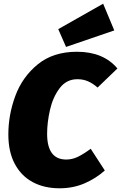

<svg xmlns="http://www.w3.org/2000/svg" viewBox="-20 -995 653 1035"><path d="M613 -626 506 -523Q481 -545 455 -556.5Q429 -568 397 -568Q338 -568 301.5 -519.5Q265 -471 249.5 -403Q234 -335 234 -274Q234 -135 337 -135Q370 -135 400.5 -150Q431 -165 469 -193L545 -76Q497 -33 435.5 -6.5Q374 20 301 20Q218 20 156 -13.5Q94 -47 59.5 -112Q25 -177 25 -270Q25 -377 63 -479Q101 -581 184 -648.5Q267 -716 395 -716Q537 -716 613 -626ZM596 -831 336 -742 294 -838 536 -975Z"/></svg>

Font: FiraGO Heavy
Style: Italic
Weight: 900
Italic angle: -8°
Designer: bBox Type GmbH
Foundry: bBox Type GmbH
Version: Version 1.001